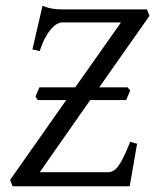

<svg xmlns="http://www.w3.org/2000/svg" viewBox="-20 -648 540 668"><path d="M418.9 -299.8H293.9L118.2 -48.8H355Q364.7 -48.8 373.5 -53.5Q382.3 -58.1 391.4 -70.1Q400.4 -82 410.4 -102.5Q420.4 -123 433.1 -154.8L457 -147.9Q454.1 -131.8 450.7 -112.1Q447.3 -92.3 443.8 -72Q440.4 -51.8 437 -33Q433.6 -14.2 431.2 0H23.9L15.1 -22L210.4 -299.8H111.3L103.5 -312L109.9 -327.6Q113.3 -336.4 117.2 -344.2H241.7L400.9 -569.8H194.8Q187.5 -569.8 178 -564.5Q168.5 -559.1 158 -547.4Q147.5 -535.6 137.2 -516.6Q127 -497.6 118.2 -470.2L92.8 -476.1L127.9 -627.9Q139.6 -623 149.4 -620.6Q159.2 -618.2 168.9 -616.9Q178.7 -615.7 189 -615.5Q199.2 -615.2 211.9 -615.2H491.2L500 -592.8L325.2 -344.2H423.8L433.1 -333Z"/></svg>

Font: Gentium Plus Eur
Style: Italic
Weight: 400
Italic angle: -8°
Designer: J. Victor Gaultney, Annie Olsen, Iska Routamaa, Becca Hirsbrunner
Foundry: SIL International
Version: Version 5.000